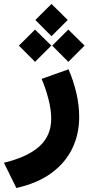

<svg xmlns="http://www.w3.org/2000/svg" viewBox="-67 -669 444 958"><path d="M109.4 -569.3 189.9 -649.4 271 -569.3 189.9 -488.3ZM193.4 -441.4 273.9 -521.5 355 -441.4 273.9 -360.4ZM27.3 -441.4 107.9 -521.5 189 -441.4 107.9 -360.4ZM274.9 -323.2Q298.8 -268.6 313.5 -207Q328.1 -145.5 328.1 -84.5Q328.1 0 293.9 71.3Q259.8 142.6 190.4 193.8Q121.1 245.1 14.6 269L-47.4 143.1Q71.3 114.3 129.9 61Q188.5 7.8 188.5 -76.7Q188.5 -121.6 174.6 -175.3Q160.6 -229 140.6 -275.4Z"/></svg>

Font: Vazir Black WOL-UI
Style: Black-WOL-UI
Weight: 900
Designer: Saber Rastikerdar
Foundry: Saber Rastikerdar
Version: Version 30.0.0